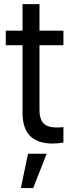

<svg xmlns="http://www.w3.org/2000/svg" viewBox="-20 -696 355 940"><path d="M238.8 6.8C252.9 6.8 267.6 5.4 290.5 2V-73.7C277.8 -72.3 267.6 -71.8 256.8 -71.8C199.7 -71.8 173.3 -96.7 173.3 -157.7V-474.6H290.5V-545.9H173.3V-675.8H90.3V-545.9H8.3V-474.6H90.3V-143.1C90.3 -41.5 140.6 6.8 238.8 6.8ZM82 224.6H142.6L208.5 56.6H117.2Z"/></svg>

Font: Guggenheim Sans Display
Style: Regular
Weight: 400
Designer: Modified by Tom Baber under direction of Pentagram Design 2023
Foundry: rsms
Version: Version 1.001;Glyphs 3.1.2 (3151)